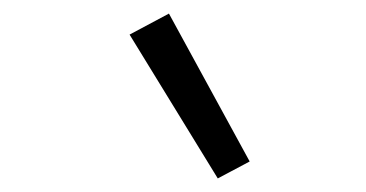

<svg xmlns="http://www.w3.org/2000/svg" viewBox="-20 -813 540 283"><path d="M301 -550 171 -762 229 -793 348 -575Z"/></svg>

Font: Iosevka Term Curly Lt Obl
Style: Regular
Weight: 300
Italic angle: -9°
Designer: Belleve Invis
Foundry: Belleve Invis
Version: Version 32.3.0